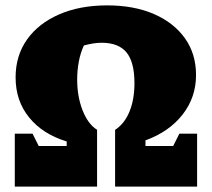

<svg xmlns="http://www.w3.org/2000/svg" viewBox="-20 -694 788 714"><path d="M35 0V-197H101L124 -151H228V-168Q139 -195 88.5 -257Q38 -319 38 -406Q38 -487 80.5 -547Q123 -607 200 -640.5Q277 -674 378 -674Q478 -674 552 -642Q626 -610 667.5 -552Q709 -494 709 -415Q709 -332 659 -268Q609 -204 521 -172V-151H624L647 -197H713V0H408V-211Q443 -234 461.5 -279Q480 -324 480 -385Q480 -463 450.5 -499Q421 -535 358 -535Q343 -535 327 -532.5Q311 -530 292 -525Q279 -497 273 -464.5Q267 -432 267 -398Q267 -335 287 -284Q307 -233 340 -212H341V0Z"/></svg>

Font: Piazzolla Black
Style: Regular
Weight: 900
Designer: Juan Pablo del Peral
Foundry: Huerta Tipografica
Version: Version 1.330